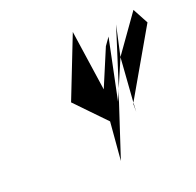

<svg xmlns="http://www.w3.org/2000/svg" viewBox="-99 -879 746 732"><g transform="rotate(-20 274.0 -512.5)"><path d="M170 -525 285 -406C281 -354 276 -302 272 -250L354 -500L359 -513L339 -466L390 -712L368 -681L304 -529L268 -775ZM359 -513 406 -623 433 -746ZM406 -623 393 -443 548 -712 514 -775ZM391 -438V-406L393 -443Z"/></g></svg>

Font: bitstorm
Style: maxcnobl
Weight: 400
Version: Version 0.2